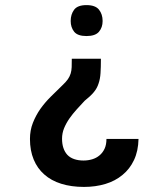

<svg xmlns="http://www.w3.org/2000/svg" viewBox="-20 -548 640 760"><path d="M379.4 -315.4H264.2Q264.2 -295.9 263.7 -282.2Q263.2 -268.6 259.8 -257.3Q256.3 -245.6 248.8 -234.6Q241.2 -223.6 226.1 -209.5Q203.6 -188 180.7 -165Q157.7 -142.1 139.6 -116.7Q121.6 -90.8 110.1 -61.5Q98.6 -32.2 98.6 2Q98.6 47.9 113.3 83.3Q127.9 118.7 155.3 142.6Q182.6 167 222.4 179.4Q262.2 191.9 312.5 191.9Q357.9 191.9 397 180.2Q436 168.5 464.8 144.5Q493.7 121.1 510.5 85.4Q527.3 49.8 528.3 2H401.4Q401.4 24.9 393.8 41Q386.2 57.1 373.5 67.4Q361.3 77.6 345 82.5Q328.6 87.4 310.5 87.4Q290 87.4 273.7 81.8Q257.3 76.2 246.6 64.9Q236.3 53.7 231 37.8Q225.6 22 225.6 1Q225.6 -20.5 233.6 -40.3Q241.7 -60.1 254.9 -79.1Q267.6 -97.2 283.4 -114.7Q299.3 -132.3 314.9 -148.9Q338.4 -167.5 351.3 -183.1Q364.3 -198.7 370.1 -217.3Q376.5 -235.4 377.9 -258.8Q379.4 -282.2 379.4 -315.4ZM259.8 -464.8Q259.8 -439.9 273.4 -422.6Q287.1 -405.3 322.3 -405.3Q357.4 -405.3 371.8 -422.4Q386.2 -439.5 386.2 -464.8Q386.2 -491.7 371.8 -509.8Q357.4 -527.8 322.3 -527.8Q287.1 -527.8 273.4 -509.5Q259.8 -491.2 259.8 -464.8Z"/></svg>

Font: Roboto Mono SemiBold
Style: Regular
Weight: 600
Monospace: yes
Designer: Google
Version: Version 3.000